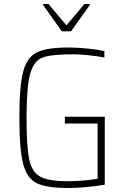

<svg xmlns="http://www.w3.org/2000/svg" viewBox="-20 -934 628 962"><path d="M77 -344Q77 -502 96 -574.5Q115 -647 164.5 -671.5Q214 -696 322 -696Q365 -696 416.5 -691Q468 -686 503 -678V-646Q465 -653 421 -657.5Q377 -662 348 -662Q238 -662 194 -646Q150 -630 131.5 -565.5Q113 -501 113 -344Q113 -198 126.5 -134.5Q140 -71 182 -48.5Q224 -26 321 -26Q352 -26 396 -29.5Q440 -33 469 -38V-315H305V-349H505V-9Q463 -1 412 3.5Q361 8 322 8Q214 8 164.5 -16Q115 -40 96 -112.5Q77 -185 77 -344ZM290 -777 196 -909V-914H223L313 -807L403 -914H430V-909L336 -777Z"/></svg>

Font: Saira Semi Condensed Thin
Style: Regular
Weight: 100
Width: 4
Designer: Hector Gatti with collaboration of the Omnibus-Type team
Foundry: Omnibus-Type
Version: Version 1.001; ttfautohint (v1.8)